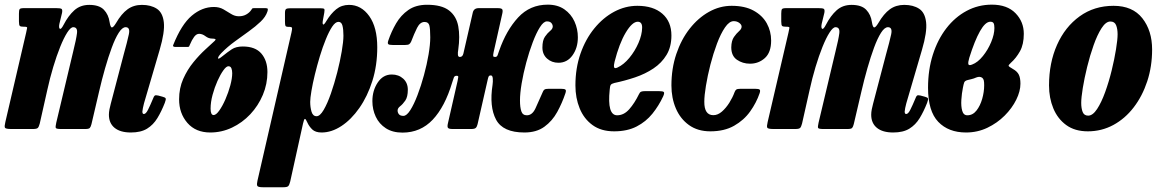

<svg xmlns="http://www.w3.org/2000/svg" viewBox="-33 -555 4985 826"><path d="M69.5 -520H209Q225.5 -520 231 -517.2Q236.5 -514.5 234 -500L222.5 -452.5Q219 -435 224.5 -431.2Q230 -427.5 241 -449Q260.5 -487 286.5 -510.5Q312.5 -534 351 -534Q394 -534 414 -513Q434 -492 438.5 -460Q442 -437.5 448.2 -437Q454.5 -436.5 466 -455.5Q489.5 -496 515.8 -515Q542 -534 577.5 -534Q616 -534 641.5 -517.5Q667 -501 671.8 -459.2Q676.5 -417.5 654 -341L586.5 -110.5Q584 -102.5 581.8 -90.2Q579.5 -78 579.5 -75Q579.5 -64.5 586 -64.5Q594.5 -64.5 603.8 -82.8Q613 -101 625.5 -131Q629 -141 632.8 -143.8Q636.5 -146.5 647.5 -144L666 -139Q678 -136 679.8 -131.5Q681.5 -127 676 -112.5Q661.5 -75.5 644 -46.8Q626.5 -18 599.8 -1.5Q573 15 530 15Q484.5 15 460 -5Q435.5 -25 435.5 -61.5Q435.5 -72 438 -85Q440.5 -98 443.5 -108.5L499 -320Q514.5 -375.5 521.2 -406.8Q528 -438 507.5 -438Q493 -438 477.8 -414Q462.5 -390 447.8 -350Q433 -310 419 -261Q405 -212 393.5 -162L360.5 -21Q357.5 -9 353.2 -4.5Q349 0 334 0H229.5Q209 0 207 -4.8Q205 -9.5 209 -27L282 -334Q295 -386 298.2 -412Q301.5 -438 282 -438Q271 -438 256.2 -415Q241.5 -392 226 -353.5Q210.5 -315 196 -266.8Q181.5 -218.5 170.5 -168L138 -23.5Q134.5 -10 130 -5Q125.5 0 109 0H15.5Q-9 0 -11.8 -5.8Q-14.5 -11.5 -10 -30L79.5 -414.5Q83 -430.5 83.8 -435.2Q84.5 -440 72.5 -440H69.5Q56.5 -440 52.5 -443.2Q48.5 -446.5 48.5 -463V-496Q48.5 -511 51.5 -515.5Q54.5 -520 69.5 -520Z M712 -361Q747.5 -450 792 -487.5Q836.5 -525 887 -525Q910.5 -525 928 -515Q945.5 -505 961.2 -495Q977 -485 994.5 -485Q1013 -485 1026.5 -492.8Q1040 -500.5 1047.5 -511.5Q1050.5 -516 1051.8 -518Q1053 -520 1060 -520H1109.5Q1118 -520 1119 -516.5Q1120 -513 1117.5 -505.5Q1110 -482.5 1088.2 -461.8Q1066.5 -441 1037.2 -420Q1008 -399 977 -376.5Q946 -354 920 -327.5Q905 -312 905 -304.8Q905 -297.5 925 -314Q946 -331 964.2 -343Q982.5 -355 1011.5 -355Q1065.5 -355 1091.5 -324.5Q1117.5 -294 1117.5 -245Q1117.5 -193.5 1097.8 -146.8Q1078 -100 1043.8 -63.5Q1009.5 -27 965 -6Q920.5 15 871.5 15Q809 15 773.2 -26.2Q737.5 -67.5 737.5 -127.5Q737.5 -175.5 755.2 -215.5Q773 -255.5 799 -287.2Q825 -319 850.5 -342.2Q876 -365.5 891 -379.5Q901.5 -389 879.5 -389Q864.5 -389 851 -399.2Q837.5 -409.5 823.5 -409.5Q812 -409.5 802.2 -396.5Q792.5 -383.5 784 -363Q782 -358 780.8 -355.5Q779.5 -353 774 -353H723Q708.5 -353 712 -361ZM873 -87.5Q873 -60 886 -60Q896.5 -60 910.2 -79.2Q924 -98.5 936.8 -127.8Q949.5 -157 957.8 -187.5Q966 -218 966 -240Q966 -252.5 962.5 -261.2Q959 -270 949.5 -270Q940.5 -270 927.8 -252.2Q915 -234.5 902.5 -206.5Q890 -178.5 881.5 -147Q873 -115.5 873 -87.5Z M1216 -519.5H1344.5Q1358.5 -519.5 1361.5 -516.8Q1364.5 -514 1362 -500L1357 -472.5Q1353 -453.5 1356.8 -450Q1360.5 -446.5 1371 -464.5Q1390 -496 1413.2 -515Q1436.5 -534 1468.5 -534Q1521 -534 1555.5 -485.8Q1590 -437.5 1590 -351.5Q1590 -273.5 1569 -207Q1548 -140.5 1513 -90.5Q1478 -40.5 1435.8 -12.8Q1393.5 15 1350.5 15Q1324 15 1310.2 1.8Q1296.5 -11.5 1289 -28.5Q1282.5 -43.5 1278.8 -43.5Q1275 -43.5 1270.5 -23L1215.5 226Q1212 240 1207.5 245.2Q1203 250.5 1187 250.5H1097Q1076.5 250.5 1073.8 244.2Q1071 238 1074.5 223L1221 -415.5Q1224 -429 1223.5 -434.2Q1223 -439.5 1211 -439.5H1207.5Q1197 -439.5 1195 -444Q1193 -448.5 1193 -462.5V-499Q1193 -513 1197.8 -516.2Q1202.5 -519.5 1216 -519.5ZM1301.5 -116.5Q1301.5 -94 1307.2 -74.5Q1313 -55 1329 -55Q1343.5 -55 1359.5 -82.2Q1375.5 -109.5 1390.5 -152.5Q1405.5 -195.5 1417.8 -243.5Q1430 -291.5 1437.2 -334Q1444.5 -376.5 1444.5 -401.5Q1444.5 -429 1440.2 -445Q1436 -461 1423 -461Q1410 -461 1396.2 -440.5Q1382.5 -420 1368.8 -386.2Q1355 -352.5 1343 -312.8Q1331 -273 1321.5 -234Q1312 -195 1306.8 -163.8Q1301.5 -132.5 1301.5 -116.5Z M2453 -394.5Q2453 -349 2430 -317Q2407 -285 2369.5 -285Q2340.5 -285 2320.5 -303Q2300.5 -321 2300.5 -350.5Q2300.5 -381.5 2311.5 -397.2Q2322.5 -413 2333.5 -421.8Q2344.5 -430.5 2345 -440.5Q2345 -449 2339 -456Q2333 -463 2320 -463Q2305.5 -463 2289.8 -438Q2274 -413 2258.8 -372.8Q2243.5 -332.5 2231 -286Q2218.5 -239.5 2211.2 -196.2Q2204 -153 2204 -122.5Q2204 -93.5 2209.8 -76.2Q2215.5 -59 2233.5 -59Q2257 -59 2270.8 -89.2Q2284.5 -119.5 2301.5 -158Q2304.5 -166.5 2309.5 -169.8Q2314.5 -173 2327.5 -173H2381Q2395.5 -173 2399.5 -169.5Q2403.5 -166 2399.5 -154Q2385.5 -112 2364.2 -73.2Q2343 -34.5 2309 -9.8Q2275 15 2223 15Q2130.5 15 2101 -40.5Q2071.5 -96 2086 -190Q2088 -204 2087 -217.2Q2086 -230.5 2079 -230.5H2078Q2072 -230.5 2070 -227.2Q2068 -224 2066 -216L2021.5 -20.5Q2019 -10 2014 -5Q2009 0 1994.5 0H1914Q1898 0 1894.2 -5Q1890.5 -10 1894 -24.5L1935.5 -206.5Q1938 -218.5 1938.5 -223.8Q1939 -229 1931.5 -229H1931Q1922.5 -229 1919.5 -221.5Q1916.5 -214 1912.5 -200.5Q1881 -95.5 1828.5 -40Q1776 15.5 1698.5 15.5Q1656 15.5 1627 -3.2Q1598 -22 1583.5 -53Q1569 -84 1569 -120Q1569 -165.5 1592 -200Q1615 -234.5 1652.5 -234.5Q1682 -234.5 1701.8 -216.5Q1721.5 -198.5 1721.5 -169Q1721.5 -138 1710.5 -122.2Q1699.5 -106.5 1688.5 -98Q1677.5 -89.5 1677.5 -79.5Q1677.5 -70.5 1683.2 -63.5Q1689 -56.5 1702.5 -56.5Q1716.5 -56.5 1732.2 -81.2Q1748 -106 1763.2 -146Q1778.5 -186 1791 -232Q1803.5 -278 1810.8 -321Q1818 -364 1818 -394.5Q1818 -431.5 1814 -446Q1810 -460.5 1793.5 -460.5Q1774 -460.5 1761.2 -435Q1748.5 -409.5 1736 -376.5Q1732.5 -368.5 1727.5 -365Q1722.5 -361.5 1710 -361.5H1656Q1641.5 -361.5 1637.5 -365Q1633.5 -368.5 1637.5 -380.5Q1650.5 -419 1671 -454.2Q1691.5 -489.5 1723.8 -512Q1756 -534.5 1804.5 -534.5Q1867 -534.5 1898.8 -510Q1930.5 -485.5 1938.5 -442Q1946.5 -398.5 1938.5 -342Q1936 -328 1937 -319Q1938 -310 1945 -310H1945.5Q1957 -310 1960.5 -324.5L2001 -501Q2005.5 -520 2026.5 -520H2108Q2124 -520 2127.5 -515Q2131 -510 2128 -497L2090.5 -330Q2088 -318 2088.8 -314Q2089.5 -310 2096 -310H2097.5Q2105 -310 2107.8 -317.8Q2110.5 -325.5 2114.5 -337Q2145 -424.5 2196 -479.8Q2247 -535 2323.5 -535Q2366 -535 2395 -514.8Q2424 -494.5 2438.5 -462.5Q2453 -430.5 2453 -394.5Z M2442.5 -187.5Q2442.5 -261.5 2464.2 -324Q2486 -386.5 2523.8 -432.8Q2561.5 -479 2609.2 -504.5Q2657 -530 2709 -530Q2777.5 -530 2816.5 -496Q2855.5 -462 2855.5 -402.5Q2855.5 -353.5 2834.5 -318.8Q2813.5 -284 2778.2 -260.5Q2743 -237 2699.2 -222.2Q2655.5 -207.5 2610 -198Q2598 -195 2594.5 -189.8Q2591 -184.5 2590 -169Q2578.5 -59 2622 -59Q2651 -59 2674 -85Q2697 -111 2716 -150Q2719.5 -158 2725 -160.5Q2730.5 -163 2743.5 -163H2801Q2819 -163 2822.8 -159Q2826.5 -155 2820 -140.5Q2801.5 -100.5 2773.8 -66Q2746 -31.5 2705.8 -10.8Q2665.5 10 2609 10Q2553 10 2516 -17Q2479 -44 2460.8 -88.8Q2442.5 -133.5 2442.5 -187.5ZM2623.5 -264.5Q2650.5 -277 2674.5 -306Q2698.5 -335 2713.8 -370.2Q2729 -405.5 2729.5 -435.5Q2730 -461.5 2710.5 -461.5Q2687 -461.5 2659 -414.8Q2631 -368 2611 -289.5Q2607 -274 2608.8 -266.2Q2610.5 -258.5 2623.5 -264.5Z M3284.5 -380.5Q3284.5 -329.5 3257.5 -305.2Q3230.5 -281 3193.5 -281Q3162 -281 3137.5 -297.8Q3113 -314.5 3113 -351.5Q3113.5 -380 3124.5 -395.8Q3135.5 -411.5 3146.5 -421Q3157.5 -430.5 3157.5 -440.5Q3157.5 -449 3147.5 -456.5Q3137.5 -464 3123.5 -464Q3104.5 -464 3086 -437Q3067.5 -410 3051.5 -367.2Q3035.5 -324.5 3023.2 -276.8Q3011 -229 3004 -186.2Q2997 -143.5 2997 -117.5Q2996.5 -59.5 3036 -59.5Q3055 -59.5 3072.8 -75Q3090.5 -90.5 3104.8 -113.2Q3119 -136 3127 -158Q3130 -166.5 3134.8 -169.8Q3139.5 -173 3153 -173H3216Q3231 -173 3235 -169.5Q3239 -166 3235 -154Q3221 -113 3194.2 -75.5Q3167.5 -38 3125.2 -14Q3083 10 3023 10Q2968.5 10 2931 -17Q2893.5 -44 2874.5 -88.8Q2855.5 -133.5 2855.5 -187.5Q2855.5 -260 2876.5 -322.5Q2897.5 -385 2934 -431.5Q2970.5 -478 3017 -504Q3063.5 -530 3114.5 -530Q3171.5 -530 3209.2 -509.2Q3247 -488.5 3265.8 -454.5Q3284.5 -420.5 3284.5 -380.5Z M3349 -520H3488.5Q3505 -520 3510.5 -517.2Q3516 -514.5 3513.5 -500L3502 -452.5Q3498.5 -435 3504 -431.2Q3509.5 -427.5 3520.5 -449Q3540 -487 3566 -510.5Q3592 -534 3630.5 -534Q3673.5 -534 3693.5 -513Q3713.5 -492 3718 -460Q3721.5 -437.5 3727.8 -437Q3734 -436.5 3745.5 -455.5Q3769 -496 3795.2 -515Q3821.5 -534 3857 -534Q3895.5 -534 3921 -517.5Q3946.5 -501 3951.2 -459.2Q3956 -417.5 3933.5 -341L3866 -110.5Q3863.5 -102.5 3861.2 -90.2Q3859 -78 3859 -75Q3859 -64.5 3865.5 -64.5Q3874 -64.5 3883.2 -82.8Q3892.5 -101 3905 -131Q3908.5 -141 3912.2 -143.8Q3916 -146.5 3927 -144L3945.5 -139Q3957.5 -136 3959.2 -131.5Q3961 -127 3955.5 -112.5Q3941 -75.5 3923.5 -46.8Q3906 -18 3879.2 -1.5Q3852.5 15 3809.5 15Q3764 15 3739.5 -5Q3715 -25 3715 -61.5Q3715 -72 3717.5 -85Q3720 -98 3723 -108.5L3778.5 -320Q3794 -375.5 3800.8 -406.8Q3807.5 -438 3787 -438Q3772.5 -438 3757.2 -414Q3742 -390 3727.2 -350Q3712.5 -310 3698.5 -261Q3684.5 -212 3673 -162L3640 -21Q3637 -9 3632.8 -4.5Q3628.5 0 3613.5 0H3509Q3488.5 0 3486.5 -4.8Q3484.5 -9.5 3488.5 -27L3561.5 -334Q3574.5 -386 3577.8 -412Q3581 -438 3561.5 -438Q3550.5 -438 3535.8 -415Q3521 -392 3505.5 -353.5Q3490 -315 3475.5 -266.8Q3461 -218.5 3450 -168L3417.5 -23.5Q3414 -10 3409.5 -5Q3405 0 3388.5 0H3295Q3270.5 0 3267.8 -5.8Q3265 -11.5 3269.5 -30L3359 -414.5Q3362.5 -430.5 3363.2 -435.2Q3364 -440 3352 -440H3349Q3336 -440 3332 -443.2Q3328 -446.5 3328 -463V-496Q3328 -511 3331 -515.5Q3334 -520 3349 -520Z M3959.5 -177.5Q3959.5 -254.5 3980.2 -319.8Q4001 -385 4038.2 -433.2Q4075.5 -481.5 4125.5 -508.2Q4175.5 -535 4234 -535Q4300 -535 4335.8 -498.2Q4371.5 -461.5 4371.5 -409.5Q4371.5 -364 4355 -334.5Q4338.5 -305 4316 -285Q4305 -275 4306.2 -271.5Q4307.5 -268 4325 -258Q4343 -248 4350 -233.8Q4357 -219.5 4357 -195Q4357 -162.5 4339 -126Q4321 -89.5 4289 -57.5Q4257 -25.5 4214.5 -5.2Q4172 15 4123 15Q4047.5 15 4003.5 -30.8Q3959.5 -76.5 3959.5 -177.5ZM4149.5 -277.5Q4173.5 -286.5 4195.5 -313.8Q4217.5 -341 4231.2 -374.2Q4245 -407.5 4245 -434.5Q4245 -449 4241.5 -455.2Q4238 -461.5 4227.5 -461.5Q4206 -461.5 4183 -420.8Q4160 -380 4137 -306.5Q4131 -286.5 4133 -279Q4135 -271.5 4149.5 -277.5ZM4166.5 -221.5Q4156.5 -217 4147.8 -215Q4139 -213 4129.5 -210.5Q4118 -207.5 4115.2 -200.5Q4112.5 -193.5 4109.5 -177.5Q4104.5 -153 4102.8 -125.5Q4101 -98 4106.5 -78.5Q4112 -59 4128.5 -59Q4152 -59 4168 -79.5Q4184 -100 4192.5 -129.8Q4201 -159.5 4201 -188Q4201 -203 4199.2 -209.5Q4197.5 -216 4193 -220Q4182.5 -228 4166.5 -221.5Z M4480 -187.5Q4480 -284.5 4514.5 -362Q4549 -439.5 4611.8 -484.8Q4674.5 -530 4757.5 -530Q4839.5 -530 4881.5 -476.5Q4923.5 -423 4923.5 -342Q4923.5 -269 4902.5 -205.2Q4881.5 -141.5 4844.2 -93Q4807 -44.5 4756.5 -17.2Q4706 10 4647 10Q4591 10 4554 -17Q4517 -44 4498.5 -88.8Q4480 -133.5 4480 -187.5ZM4618.5 -112.5Q4618.5 -88.5 4624.8 -73Q4631 -57.5 4648.5 -57.5Q4668 -57.5 4686.8 -86Q4705.5 -114.5 4721.5 -158.8Q4737.5 -203 4749.5 -252Q4761.5 -301 4768.2 -343Q4775 -385 4775 -407.5Q4775 -431 4768.5 -446.8Q4762 -462.5 4744 -462.5Q4724.5 -462.5 4706 -433.8Q4687.5 -405 4671.8 -360.5Q4656 -316 4644 -267Q4632 -218 4625.2 -176.2Q4618.5 -134.5 4618.5 -112.5Z"/></svg>

Font: Besley* Condensed
Style: Bold Italic
Weight: 700
Width: 3
Italic angle: -13°
Designer: Owen Earl
Foundry: indestructible type*
Version: Version 3.000; ttfautohint (v1.8.3)